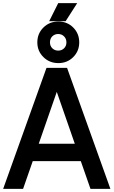

<svg xmlns="http://www.w3.org/2000/svg" viewBox="-33 -1184 718 1214"><path d="M261 -755H391L665 10H539L478 -165H174L113 10H-13ZM440 -275 326 -603 212 -275ZM203 -916Q203 -972 241.5 -1010Q280 -1048 336 -1048Q392 -1048 430 -1010Q468 -972 468 -916Q468 -861 430 -823Q392 -785 336 -785Q280 -785 241.5 -823Q203 -861 203 -916ZM335 -864Q357 -864 372 -878.5Q387 -893 387 -916Q387 -939 372 -954Q357 -969 335 -969Q313 -969 298 -954.5Q283 -940 283 -916Q283 -893 298 -878.5Q313 -864 335 -864ZM335 -1164H455L382 -1050H278Z"/></svg>

Font: BLUETTI 2.0 Medium
Style: Italic
Weight: 500
Designer: Stijn de Vries
Foundry: tokotype
Version: Version 2.005;October 31, 2023;FontCreator 14.0.0.2814 64-bi